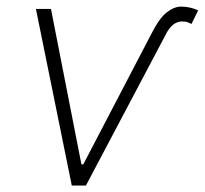

<svg xmlns="http://www.w3.org/2000/svg" viewBox="-20 -573 633 593"><path d="M90.9 -545.5H137.4L231.5 -65.3H237.2L446 -465.6Q471.2 -516 494.3 -534.3Q517.4 -552.6 539.4 -552.6Q554.7 -552.6 568.5 -549.2Q582.4 -545.8 592 -540.8L571.4 -498.9Q571 -499.3 569.6 -500Q566.4 -501.8 559.3 -504.4Q552.2 -507.1 540.1 -506.7Q512.8 -505 494.7 -471.6L245.4 0H201.7Z"/></svg>

Font: Inter Extra Light  BETA
Style: Italic
Weight: 200
Italic angle: 9.39999°
Designer: Rasmus Andersson
Foundry: rsms
Version: Version 3.011;git-f93a4a705